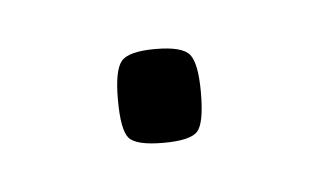

<svg xmlns="http://www.w3.org/2000/svg" viewBox="-24 -344 174 106"><g transform="rotate(-5 63.5 -291.0)"><path d="M41 -291Q41 -307 45 -312Q49 -317 64 -317Q79 -317 83 -312Q87 -307 87 -291Q87 -274 83 -269.5Q79 -265 64 -265Q49 -265 45 -269.5Q41 -274 41 -291Z"/></g></svg>

Font: Georama SemiCondensed ExtraLight
Style: Regular
Weight: 200
Width: 4
Designer: Jean-Baptiste Levee
Foundry: Production Type
Version: Version 1.000